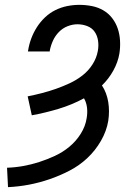

<svg xmlns="http://www.w3.org/2000/svg" viewBox="-20 -763 540 791"><path d="M13 8 9 -72Q42 -73 75.5 -79Q109 -85 141.5 -95.5Q174 -106 206.5 -121Q239 -136 266.5 -159Q294 -182 313 -212.5Q332 -243 337 -276Q341 -298 338.5 -319.5Q336 -341 326 -358Q276 -331 221 -314.5Q166 -298 111 -288L94 -366Q124 -372 153 -379.5Q182 -387 210.5 -397Q239 -407 267 -420Q295 -433 319.5 -452Q344 -471 361 -497.5Q378 -524 383 -553Q387 -574 384 -595Q381 -616 370 -632Q359 -648 339.5 -655.5Q320 -663 299 -663Q279 -663 258.5 -655Q238 -647 222.5 -631Q207 -615 198 -595Q189 -575 185 -554V-551H95L96 -556Q100 -581 109 -605Q118 -629 132 -651Q146 -673 165.5 -691.5Q185 -710 208.5 -721.5Q232 -733 257 -738Q282 -743 307 -743Q333 -743 358.5 -738Q384 -733 405.5 -720.5Q427 -708 442 -688.5Q457 -669 465 -645.5Q473 -622 474.5 -595.5Q476 -569 472 -543Q466 -507 447 -472.5Q428 -438 400 -411Q410 -396 416.5 -378.5Q423 -361 426 -342.5Q429 -324 429 -304.5Q429 -285 426 -265Q419 -223 396 -183Q373 -143 340 -112Q307 -81 266.5 -60Q226 -39 183.5 -24.5Q141 -10 98.5 -2Q56 6 13 8Z"/></svg>

Font: Iosevka Medium
Style: Italic
Weight: 500
Italic angle: -9°
Monospace: yes
Designer: Belleve Invis
Foundry: Belleve Invis
Version: Version 32.5.0; ttfautohint (v1.8.4)